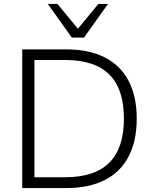

<svg xmlns="http://www.w3.org/2000/svg" viewBox="-20 -956 780 976"><path d="M93 0V-705H316Q432 -705 512 -664.5Q592 -624 633.5 -545.5Q675 -467 675 -353Q675 -239 633.5 -160Q592 -81 512 -40.5Q432 0 316 0ZM155 -55H311Q462 -55 536 -129.5Q610 -204 610 -353Q610 -503 536 -577Q462 -651 311 -651H155ZM345 -765 223 -936H272L376 -810L480 -936H529L407 -765Z"/></svg>

Font: Mulish ExtraLight Light
Style: Regular
Weight: 300
Version: Version 3.603